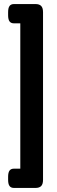

<svg xmlns="http://www.w3.org/2000/svg" viewBox="-20 -788 279 946"><path d="M20 98V83Q20 62 27 52.5Q34 43 49 43H80V-673H49Q34 -673 27 -682.5Q20 -692 20 -713V-728Q20 -749 27 -758.5Q34 -768 49 -768H155Q174 -768 183 -758.5Q192 -749 192 -728V98Q192 119 183 128.5Q174 138 155 138H49Q34 138 27 128.5Q20 119 20 98Z"/></svg>

Font: Asap Condensed
Style: Bold
Weight: 700
Designer: Pablo Cosgaya
Foundry: Omnibus-Type
Version: Version 1.010; ttfautohint (v1.8)